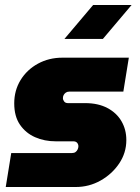

<svg xmlns="http://www.w3.org/2000/svg" viewBox="-20 -749 561 769"><path d="M3 0 25 -136H268Q277 -136 282.5 -140Q288 -144 291 -150.5Q294 -157 294 -163Q294 -171 289 -177Q284 -183 273 -183H203Q158 -183 120.5 -199.5Q83 -216 60 -249.5Q37 -283 37 -335Q37 -387 62.5 -428.5Q88 -470 132 -494Q176 -518 230 -518H496L474 -382H257Q249 -382 243.5 -378Q238 -374 235 -368.5Q232 -363 232 -356Q232 -349 237 -342.5Q242 -336 252 -336H321Q373 -336 410 -316.5Q447 -297 466.5 -263.5Q486 -230 486 -188Q486 -137 457.5 -94.5Q429 -52 383 -26Q337 0 283 0ZM238 -593 353 -729H507L392 -593Z"/></svg>

Font: MuseoModerno Thin Black
Style: Italic
Weight: 900
Italic angle: -9°
Version: Version 1.003